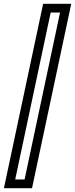

<svg xmlns="http://www.w3.org/2000/svg" viewBox="-42 -770 392 1004"><path d="M-21.5 214 183.5 -750H330.5L125.5 214ZM37.5 168.5H86.5L272 -704.5H223Z"/></svg>

Font: Tourney Medium
Style: Italic
Weight: 500
Italic angle: -12°
Version: Version 1.015